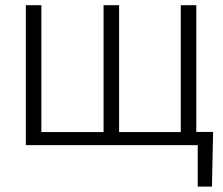

<svg xmlns="http://www.w3.org/2000/svg" viewBox="-20 -548 842 725"><path d="M136.2 -528.3V-49.3H371.1V-528.3H429.7V-49.3H662.6V-528.3H721.2V-49.8H784.7L780.3 156.7H726.6V0H77.6V-528.3Z"/></svg>

Font: Franko
Style: Light
Weight: 300
Designer: Google
Version: Version 1.200310; 2013